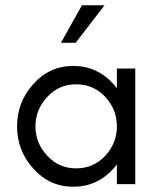

<svg xmlns="http://www.w3.org/2000/svg" viewBox="-20 -701 610 731"><path d="M381 -332Q336 -380 270 -380Q204 -380 160 -332Q115 -284 115 -220Q115 -156 160 -108Q204 -60 270 -60Q336 -60 381 -108Q425 -156 425 -220Q425 -284 381 -332ZM425 0V-75L413 -60Q350 10 259 10Q168 10 106 -60Q45 -128 45 -220Q45 -312 106 -380Q168 -450 259 -450Q350 -450 413 -380L425 -365V-440H495V0ZM268 -538H212L292 -681H378Z"/></svg>

Font: Glacial Indifference
Style: Regular
Weight: 400
Designer: Alfredo Marco Pradil
Version: Version 1.00